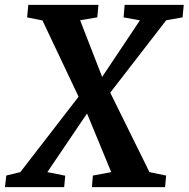

<svg xmlns="http://www.w3.org/2000/svg" viewBox="-54 -767 773 787"><path d="M-28.3 -47.4 29.3 -61.5 268.1 -370.6 120.1 -683.1 57.1 -695.8 62 -747.1H349.6L344.7 -695.8L274.4 -684.1L364.7 -451.7L519.5 -683.6L452.6 -695.8L457 -747.1H699.2L694.3 -695.8L627.4 -684.1L397.9 -387.2L558.6 -61.5L627 -47.4L622.6 0H322.8L326.7 -47.4L401.9 -61.5L302.7 -301.8L140.1 -61.5L213.4 -46.9L209 0H-33.7Z"/></svg>

Font: Brush Lettering One
Style: Bold Italic
Weight: 400
Italic angle: -7°
Designer: Eben Sorkin
Foundry: Eben Sorkin
Version: Version 1.001